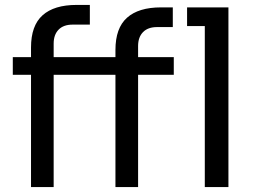

<svg xmlns="http://www.w3.org/2000/svg" viewBox="-20 -760 1040 780"><path d="M198 0H106V-567Q106 -656 153 -698Q200 -740 291 -740H345V-660H275Q238 -660 218 -639.5Q198 -619 198 -583ZM541 0H449V-557Q449 -646 496 -688Q543 -730 634 -730H682V-650H618Q581 -650 561 -629.5Q541 -609 541 -573ZM908 0H812V-730H908ZM686 -456H32V-528H686ZM908 -654H740V-730H908Z"/></svg>

Font: Sora Variable
Style: Regular
Weight: 400
Designer: Jonathan Barnbrook, Julián Moncada
Foundry: Barnbrook Fonts
Version: Version 2.000